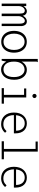

<svg xmlns="http://www.w3.org/2000/svg" viewBox="1392 -2097 716 3540"><g transform="rotate(90 1750.0 -327.0)"><path d="M46 0V-453H92V-402Q103 -420 118 -434Q133 -448 150.5 -456Q168 -464 188 -464Q207 -464 224 -455.5Q241 -447 253.5 -430.5Q266 -414 270 -388Q281 -411 296.5 -428Q312 -445 332 -454.5Q352 -464 375 -464Q396 -464 412 -456Q428 -448 439 -432.5Q450 -417 456 -395.5Q462 -374 461 -348V0H416V-329Q416 -369 408.5 -390Q401 -411 389 -419Q377 -427 363 -427Q341 -427 321 -409Q301 -391 289 -364.5Q277 -338 277 -312V0H231V-322Q231 -384 217 -405Q203 -426 172 -426Q160 -426 146 -418.5Q132 -411 119.5 -396.5Q107 -382 99.5 -361Q92 -340 92 -313V0Z M750 8Q688 8 643 -22Q598 -52 573.5 -105Q549 -158 549 -227Q549 -297 573.5 -350Q598 -403 643 -433Q688 -463 750 -463Q812 -463 857 -433Q902 -403 926.5 -350Q951 -297 951 -227Q951 -158 926.5 -105Q902 -52 857 -22Q812 8 750 8ZM750 -34Q798 -34 831.5 -59Q865 -84 883 -128Q901 -172 901 -228Q901 -287 881.5 -330.5Q862 -374 828.5 -398Q795 -422 750 -422Q704 -422 670 -397Q636 -372 618 -328.5Q600 -285 600 -228Q600 -171 618 -127Q636 -83 670 -58.5Q704 -34 750 -34Z M1263 11Q1225 11 1195.5 -4Q1166 -19 1146.5 -41Q1127 -63 1115 -85L1098 0H1067V-665H1115H1124V-658Q1118 -654 1116.5 -647.5Q1115 -641 1116 -624V-366Q1126 -387 1141.5 -405Q1157 -423 1176.5 -436.5Q1196 -450 1219.5 -457Q1243 -464 1268 -464Q1306 -464 1339.5 -448.5Q1373 -433 1398 -403Q1423 -373 1437 -330Q1451 -287 1451 -231Q1451 -168 1435 -122Q1419 -76 1392.5 -46.5Q1366 -17 1332.5 -3Q1299 11 1263 11ZM1260 -33Q1287 -33 1312.5 -43Q1338 -53 1358 -76Q1378 -99 1389.5 -136.5Q1401 -174 1401 -227Q1401 -275 1390 -311.5Q1379 -348 1360 -372.5Q1341 -397 1316 -409.5Q1291 -422 1263 -422Q1225 -422 1191.5 -401Q1158 -380 1137 -336.5Q1116 -293 1116 -225Q1116 -174 1127.5 -137.5Q1139 -101 1159 -78Q1179 -55 1205 -44Q1231 -33 1260 -33Z M1605 0V-41H1729V-413H1611V-453H1777V-41H1891V0ZM1749 -566Q1734 -566 1722.5 -577Q1711 -588 1711 -604Q1711 -621 1722 -632Q1733 -643 1749 -643Q1765 -643 1776.5 -631.5Q1788 -620 1788 -604Q1788 -589 1776.5 -577.5Q1765 -566 1749 -566Z M2268 10Q2220 10 2181 -6Q2142 -22 2114 -52.5Q2086 -83 2070.5 -126.5Q2055 -170 2055 -225Q2055 -283 2070.5 -327.5Q2086 -372 2113.5 -402.5Q2141 -433 2177 -448.5Q2213 -464 2255 -464Q2294 -464 2327.5 -451Q2361 -438 2386 -412Q2411 -386 2425 -346Q2439 -306 2439 -252Q2439 -244 2439 -238.5Q2439 -233 2438 -225H2102Q2103 -176 2116 -139.5Q2129 -103 2151 -79Q2173 -55 2203 -43Q2233 -31 2269 -31Q2298 -31 2321 -38Q2344 -45 2363 -58.5Q2382 -72 2398 -90L2428 -63Q2409 -40 2384.5 -23.5Q2360 -7 2331 1.5Q2302 10 2268 10ZM2104 -265H2390Q2390 -303 2380 -333Q2370 -363 2352 -383.5Q2334 -404 2309 -414.5Q2284 -425 2254 -425Q2222 -425 2196 -414Q2170 -403 2150.5 -382Q2131 -361 2119.5 -331.5Q2108 -302 2104 -265Z M2584 0V-41H2726V-625H2590V-665H2775V-41H2916V0Z M3268 10Q3220 10 3181 -6Q3142 -22 3114 -52.5Q3086 -83 3070.5 -126.5Q3055 -170 3055 -225Q3055 -283 3070.5 -327.5Q3086 -372 3113.5 -402.5Q3141 -433 3177 -448.5Q3213 -464 3255 -464Q3294 -464 3327.5 -451Q3361 -438 3386 -412Q3411 -386 3425 -346Q3439 -306 3439 -252Q3439 -244 3439 -238.5Q3439 -233 3438 -225H3102Q3103 -176 3116 -139.5Q3129 -103 3151 -79Q3173 -55 3203 -43Q3233 -31 3269 -31Q3298 -31 3321 -38Q3344 -45 3363 -58.5Q3382 -72 3398 -90L3428 -63Q3409 -40 3384.5 -23.5Q3360 -7 3331 1.5Q3302 10 3268 10ZM3104 -265H3390Q3390 -303 3380 -333Q3370 -363 3352 -383.5Q3334 -404 3309 -414.5Q3284 -425 3254 -425Q3222 -425 3196 -414Q3170 -403 3150.5 -382Q3131 -361 3119.5 -331.5Q3108 -302 3104 -265Z"/></g></svg>

Font: Inconsolata Light
Style: Regular
Weight: 300
Designer: Raph Levien, Cyreal, Brenton Simpson
Foundry: Raph Levien, Cyreal, Google
Version: Version 3.001